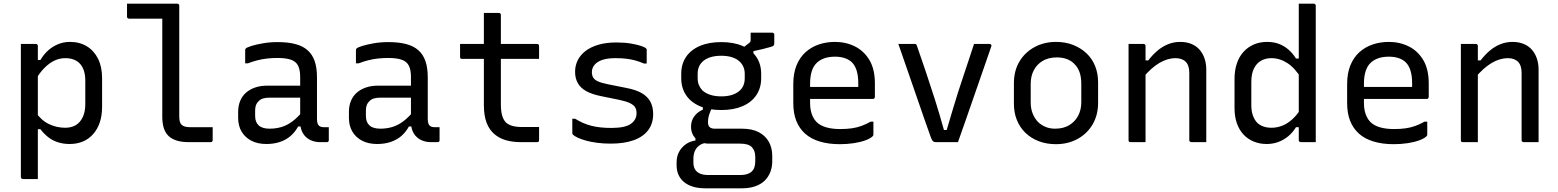

<svg xmlns="http://www.w3.org/2000/svg" viewBox="-20 -770 8440 1040"><path d="M93 -532Q108 -532 121 -532Q134 -532 147 -532Q160 -532 174 -532Q178 -532 180 -530.5Q182 -529 183.5 -527Q185 -525 185 -521Q185 -431 185 -341Q185 -251 185 -160.5Q185 -70 185 20Q185 110 185 200Q171 200 158 200Q145 200 132 200Q119 200 104 200Q101 200 98.5 198.5Q96 197 94.5 194.5Q93 192 93 189Q93 111 93 33.5Q93 -44 93 -121.5Q93 -199 93 -276.5Q93 -354 93 -431Q93 -457 93 -482Q93 -507 93 -532ZM359 -543Q411 -543 450 -519.5Q489 -496 511 -452Q533 -408 533 -347V-191Q533 -144 520.5 -107Q508 -70 484.5 -43.5Q461 -17 429 -3.5Q397 10 357 10Q324 10 295 1Q266 -8 242.5 -26Q219 -44 199 -70H171V-165Q202 -119 244 -98.5Q286 -78 333 -78Q367 -78 391 -92.5Q415 -107 428.5 -136Q442 -165 442 -205V-333Q442 -365 434 -388.5Q426 -412 411 -427Q397 -441 377.5 -448Q358 -455 333 -455Q304 -455 276.5 -442.5Q249 -430 222.5 -404Q196 -378 172 -337V-445H199Q218 -477 242 -498Q266 -519 295.5 -531Q325 -543 359 -543Z M668 -750Q695 -750 722.5 -750Q750 -750 777 -750Q804 -750 831 -750Q858 -750 885 -750Q912 -750 940 -750Q944 -750 946 -748.5Q948 -747 949.5 -745Q951 -743 951 -739Q951 -693 951 -633Q951 -573 951 -506.5Q951 -440 951 -374Q951 -308 951 -248Q951 -188 951 -142Q951 -124 953.5 -113Q956 -102 963 -95Q971 -87 983 -84Q995 -81 1012 -81Q1030 -81 1047.5 -81Q1065 -81 1082.5 -81Q1100 -81 1117 -81H1132Q1132 -64 1132 -46.5Q1132 -29 1132 -11Q1132 -7 1130.5 -5Q1129 -3 1127 -1.5Q1125 0 1121 0Q1110 0 1089.5 0Q1069 0 1046.5 0Q1024 0 1004 0Q965 0 937.5 -8.5Q910 -17 892.5 -34Q875 -51 867 -77Q859 -103 859 -138Q859 -178 859 -231.5Q859 -285 859 -344Q859 -403 859 -462.5Q859 -522 859 -575.5Q859 -629 859 -669H845Q818 -669 790 -669Q762 -669 734 -669Q706 -669 679 -669Q674 -669 671 -672Q668 -675 668 -680Q668 -697 668 -714.5Q668 -732 668 -750Z M1697 -351Q1697 -323 1697 -295Q1697 -267 1697 -238.5Q1697 -210 1697 -182Q1697 -154 1697 -126Q1697 -113 1699.5 -104Q1702 -95 1707 -90Q1712 -85 1719 -83Q1726 -81 1736 -81Q1738 -81 1740.5 -81Q1743 -81 1746 -81H1761Q1761 -63 1761 -46Q1761 -29 1761 -11Q1761 -5 1758 -2.5Q1755 0 1750 0Q1745 0 1734.5 0Q1724 0 1715 0Q1692 0 1672 -7Q1652 -14 1637 -28Q1622 -42 1614 -62.5Q1606 -83 1606 -111Q1606 -146 1606 -183.5Q1606 -221 1606 -256Q1606 -272 1606 -288Q1606 -304 1606 -320Q1606 -336 1606 -352Q1606 -392 1594.5 -414.5Q1583 -437 1556 -446.5Q1529 -456 1483 -456Q1454 -456 1427 -453Q1400 -450 1374.5 -443.5Q1349 -437 1323 -427H1308Q1308 -445 1308 -463Q1308 -481 1308 -499Q1308 -502 1309 -504Q1310 -506 1311 -507Q1316 -513 1341.5 -521Q1367 -529 1404.5 -535.5Q1442 -542 1483 -542Q1539 -542 1579.5 -531.5Q1620 -521 1646 -498Q1672 -475 1684.5 -439Q1697 -403 1697 -351ZM1362 -142Q1362 -108 1381.5 -90.5Q1401 -73 1440 -73Q1474 -73 1504.5 -82Q1535 -91 1564 -112.5Q1593 -134 1624 -172V-85H1595Q1578 -54 1553.5 -33Q1529 -12 1496 -1Q1463 10 1423 10Q1376 10 1342 -7.5Q1308 -25 1289 -56.5Q1270 -88 1270 -132V-164Q1270 -197 1281 -223.5Q1292 -250 1312.5 -268Q1333 -286 1362 -296Q1391 -306 1427 -306Q1462 -306 1494.5 -306Q1527 -306 1559 -306Q1591 -306 1624 -306Q1633 -306 1636.5 -295.5Q1640 -285 1641 -270Q1642 -255 1642 -241Q1605 -241 1573.5 -241Q1542 -241 1510 -241Q1478 -241 1440 -241Q1419 -241 1404.5 -236.5Q1390 -232 1380 -221Q1371 -213 1366.5 -200.5Q1362 -188 1362 -172Z M2297 -351Q2297 -323 2297 -295Q2297 -267 2297 -238.5Q2297 -210 2297 -182Q2297 -154 2297 -126Q2297 -113 2299.5 -104Q2302 -95 2307 -90Q2312 -85 2319 -83Q2326 -81 2336 -81Q2338 -81 2340.5 -81Q2343 -81 2346 -81H2361Q2361 -63 2361 -46Q2361 -29 2361 -11Q2361 -5 2358 -2.5Q2355 0 2350 0Q2345 0 2334.5 0Q2324 0 2315 0Q2292 0 2272 -7Q2252 -14 2237 -28Q2222 -42 2214 -62.5Q2206 -83 2206 -111Q2206 -146 2206 -183.5Q2206 -221 2206 -256Q2206 -272 2206 -288Q2206 -304 2206 -320Q2206 -336 2206 -352Q2206 -392 2194.5 -414.5Q2183 -437 2156 -446.5Q2129 -456 2083 -456Q2054 -456 2027 -453Q2000 -450 1974.5 -443.5Q1949 -437 1923 -427H1908Q1908 -445 1908 -463Q1908 -481 1908 -499Q1908 -502 1909 -504Q1910 -506 1911 -507Q1916 -513 1941.5 -521Q1967 -529 2004.5 -535.5Q2042 -542 2083 -542Q2139 -542 2179.5 -531.5Q2220 -521 2246 -498Q2272 -475 2284.5 -439Q2297 -403 2297 -351ZM1962 -142Q1962 -108 1981.5 -90.5Q2001 -73 2040 -73Q2074 -73 2104.5 -82Q2135 -91 2164 -112.5Q2193 -134 2224 -172V-85H2195Q2178 -54 2153.5 -33Q2129 -12 2096 -1Q2063 10 2023 10Q1976 10 1942 -7.5Q1908 -25 1889 -56.5Q1870 -88 1870 -132V-164Q1870 -197 1881 -223.5Q1892 -250 1912.5 -268Q1933 -286 1962 -296Q1991 -306 2027 -306Q2062 -306 2094.5 -306Q2127 -306 2159 -306Q2191 -306 2224 -306Q2233 -306 2236.5 -295.5Q2240 -285 2241 -270Q2242 -255 2242 -241Q2205 -241 2173.5 -241Q2142 -241 2110 -241Q2078 -241 2040 -241Q2019 -241 2004.5 -236.5Q1990 -232 1980 -221Q1971 -213 1966.5 -200.5Q1962 -188 1962 -172Z M2472 -532H2889Q2894 -532 2897 -529Q2900 -526 2900 -521Q2900 -509 2900 -497.5Q2900 -486 2900 -475Q2900 -464 2900 -451H2483Q2480 -451 2478 -451.5Q2476 -452 2474.5 -453.5Q2473 -455 2472.5 -457Q2472 -459 2472 -462Q2472 -475 2472 -486Q2472 -497 2472 -508.5Q2472 -520 2472 -532ZM2900 -82Q2900 -65 2900 -47Q2900 -29 2900 -11Q2900 -6 2897.5 -3Q2895 0 2889 0Q2886 0 2876 0Q2866 0 2852.5 0Q2839 0 2826 0Q2813 0 2802 0Q2758 0 2722 -10Q2686 -20 2658.5 -43Q2631 -66 2616 -104.5Q2601 -143 2601 -201Q2601 -251 2601 -301Q2601 -351 2601 -400.5Q2601 -450 2601 -500Q2601 -550 2601 -600Q2601 -625 2601 -650Q2601 -675 2601 -700Q2622 -700 2642 -700Q2662 -700 2682 -700Q2686 -700 2688 -698.5Q2690 -697 2691.5 -695Q2693 -693 2693 -689Q2693 -629 2693 -569Q2693 -509 2693 -448.5Q2693 -388 2693 -327.5Q2693 -267 2693 -207Q2693 -170 2699.5 -146Q2706 -122 2720 -107Q2734 -94 2755.5 -88Q2777 -82 2808 -82Q2821 -82 2834 -82Q2847 -82 2860 -82Q2873 -82 2886 -82Z M3291 -77Q3366 -77 3397 -99Q3428 -121 3428 -157Q3428 -176 3420.5 -188.5Q3413 -201 3393 -211Q3373 -221 3335 -229L3237 -249Q3187 -259 3156 -276Q3125 -293 3110 -319.5Q3095 -346 3095 -381Q3095 -415 3109.5 -444Q3124 -473 3152.5 -494.5Q3181 -516 3222.5 -528Q3264 -540 3319 -540Q3364 -540 3398.5 -534Q3433 -528 3454.5 -520.5Q3476 -513 3480 -507Q3482 -506 3482.5 -504.5Q3483 -503 3483 -502Q3483 -501 3483 -499Q3483 -480 3483 -462Q3483 -444 3483 -426H3468Q3442 -437 3419.5 -443Q3397 -449 3372 -452Q3347 -455 3314 -455Q3272 -455 3244 -446Q3216 -437 3201 -419.5Q3186 -402 3186 -379Q3186 -362 3193 -350Q3200 -338 3218.5 -329.5Q3237 -321 3271 -314L3371 -294Q3425 -284 3457 -265Q3489 -246 3503.5 -218Q3518 -190 3518 -152Q3518 -101 3491 -65Q3464 -29 3412.5 -10.5Q3361 8 3288 8Q3249 8 3214.5 3.5Q3180 -1 3153.5 -8.5Q3127 -16 3109 -24.5Q3091 -33 3083 -41Q3082 -43 3081 -44.5Q3080 -46 3080 -48Q3080 -68 3080 -88Q3080 -108 3080 -127H3095Q3116 -114 3137.5 -104.5Q3159 -95 3182 -89Q3205 -83 3232 -80Q3259 -77 3291 -77Z M3991 -501 4039 -538Q4044 -542 4045 -545.5Q4046 -549 4046 -555Q4046 -576 4046 -582Q4046 -588 4046 -593Q4070 -593 4104.5 -593Q4139 -593 4163 -593Q4168 -593 4171 -590Q4174 -587 4174 -582V-536Q4174 -527 4170.5 -523Q4167 -519 4153.5 -515.5Q4140 -512 4110 -504L4061 -493V-463ZM3887 -542Q3954 -542 4002.5 -521Q4051 -500 4077 -461.5Q4103 -423 4103 -370V-346Q4103 -294 4077 -255Q4051 -216 4002.5 -195Q3954 -174 3887 -174Q3819 -174 3770.5 -195Q3722 -216 3696 -255Q3670 -294 3670 -346V-370Q3670 -423 3696 -461.5Q3722 -500 3770.5 -521Q3819 -542 3887 -542ZM3887 -468Q3827 -468 3793 -442.5Q3759 -417 3759 -370V-346Q3759 -326 3765.5 -310Q3772 -294 3784 -281Q3801 -265 3827 -256.5Q3853 -248 3887 -248Q3946 -248 3980 -273.5Q4014 -299 4014 -346V-370Q4014 -390 4007.5 -406Q4001 -422 3988 -435Q3972 -451 3946.5 -459.5Q3921 -468 3887 -468ZM3787 -207 3841 -195Q3828 -170 3821.5 -149.5Q3815 -129 3815 -108Q3815 -89 3824.5 -81Q3834 -73 3851 -73H3998Q4054 -73 4090 -54Q4126 -35 4144.5 -2Q4163 31 4163 75V104Q4163 135 4152.5 162Q4142 189 4122 208.5Q4102 228 4071 239Q4040 250 3998 250H3801Q3762 250 3733 241Q3704 232 3684.5 215.5Q3665 199 3655 176.5Q3645 154 3645 126V109Q3645 78 3657.5 54Q3670 30 3692.5 13Q3715 -4 3747 -9V-39L3812 2Q3783 6 3766.5 19Q3750 32 3743 50Q3736 68 3736 88V112Q3736 131 3744 146Q3752 161 3770 169.5Q3788 178 3817 178H3990Q4005 178 4017 175.5Q4029 173 4038 168.5Q4047 164 4053 158Q4063 148 4067 133.5Q4071 119 4071 103V80Q4071 47 4053 27.5Q4035 8 3990 8H3818Q3793 8 3771 -3Q3749 -14 3736 -35Q3723 -56 3723 -84Q3723 -115 3740 -139Q3757 -163 3787 -176Z M4503 -543Q4562 -543 4611 -518.5Q4660 -494 4689.5 -444.5Q4719 -395 4719 -318V-245Q4719 -242 4717.5 -239.5Q4716 -237 4714 -235.5Q4712 -234 4708 -234H4449Q4432 -234 4415 -234Q4398 -234 4382 -234H4352L4339 -299H4629Q4629 -304 4629 -309Q4629 -314 4629 -319Q4629 -358 4620.5 -386.5Q4612 -415 4594 -433Q4578 -448 4555 -455.5Q4532 -463 4503 -463Q4438 -463 4403 -428.5Q4368 -394 4368 -316V-211Q4368 -189 4372 -170.5Q4376 -152 4383.5 -137Q4391 -122 4402 -110Q4422 -90 4454.5 -80.5Q4487 -71 4530 -71Q4566 -71 4594 -75Q4622 -79 4646.5 -88Q4671 -97 4696 -111H4711Q4711 -93 4711 -75Q4711 -57 4711 -40Q4711 -38 4710 -36Q4709 -34 4707 -32Q4695 -20 4668 -10Q4641 0 4605 5.5Q4569 11 4529 11Q4468 11 4420 -3.5Q4372 -18 4340.5 -46.5Q4309 -75 4293 -116Q4277 -157 4277 -211V-315Q4277 -373 4294.5 -416Q4312 -459 4343 -487Q4374 -515 4415 -529Q4456 -543 4503 -543Z M4936 -532Q4939 -532 4941 -531Q4943 -530 4944.5 -527.5Q4946 -525 4947 -521Q4971 -452 4995 -381Q5019 -310 5043.5 -233Q5068 -156 5093 -66H5108Q5124 -119 5138.5 -169Q5153 -219 5168 -265.5Q5183 -312 5198 -357Q5213 -402 5227.5 -445.5Q5242 -489 5256 -532Q5277 -532 5298 -532Q5319 -532 5340 -532Q5344 -532 5346.5 -530Q5349 -528 5350 -525Q5351 -522 5349 -517Q5327 -453 5304.5 -388.5Q5282 -324 5259.5 -259Q5237 -194 5214.5 -129.5Q5192 -65 5169 0Q5138 0 5107.5 0Q5077 0 5052 0Q5044 0 5038.5 -2Q5033 -4 5029 -11Q5025 -18 5020 -32Q5003 -78 4986.5 -126.5Q4970 -175 4952.5 -225Q4935 -275 4917.5 -326Q4900 -377 4882 -428.5Q4864 -480 4846 -532Q4869 -532 4891 -532Q4913 -532 4936 -532Z M5700 -543Q5751 -543 5793 -526.5Q5835 -510 5865.5 -481Q5896 -452 5912 -412Q5928 -372 5928 -324V-213Q5928 -147 5898.5 -96.5Q5869 -46 5817 -17.5Q5765 11 5700 11Q5649 11 5607 -5Q5565 -21 5534.5 -50.5Q5504 -80 5488 -120Q5472 -160 5472 -208V-319Q5472 -386 5501.5 -436Q5531 -486 5583 -514.5Q5635 -543 5700 -543ZM5705 -459Q5659 -459 5627.5 -440Q5596 -421 5579.5 -389Q5563 -357 5563 -316V-215Q5563 -182 5573.5 -155.5Q5584 -129 5602 -110Q5619 -93 5642.5 -83Q5666 -73 5695 -73Q5741 -73 5772.5 -92.5Q5804 -112 5820.5 -144Q5837 -176 5837 -216V-317Q5837 -352 5827.5 -379Q5818 -406 5799 -424Q5783 -441 5759 -450Q5735 -459 5705 -459Z M6514 0Q6492 0 6473.5 0Q6455 0 6433 0Q6430 0 6427.5 -1.5Q6425 -3 6423.5 -5Q6422 -7 6422 -11Q6422 -72 6422 -132.5Q6422 -193 6422 -253.5Q6422 -314 6422 -375Q6422 -416 6402.5 -435.5Q6383 -455 6347 -455Q6326 -455 6304 -448.5Q6282 -442 6260 -429Q6238 -416 6215.5 -396Q6193 -376 6170 -348V-443H6200Q6223 -473 6249.5 -495.5Q6276 -518 6307 -530.5Q6338 -543 6373 -543Q6407 -543 6433.5 -532Q6460 -521 6477.5 -501Q6495 -481 6504.5 -453.5Q6514 -426 6514 -393Q6514 -345 6514 -297Q6514 -249 6514 -200.5Q6514 -152 6514 -103Q6514 -77 6514 -51.5Q6514 -26 6514 0ZM6185 0Q6171 0 6158 0Q6145 0 6132 0Q6119 0 6104 0Q6101 0 6099 -0.5Q6097 -1 6095.5 -2.5Q6094 -4 6093.5 -6Q6093 -8 6093 -11Q6093 -64 6093 -117Q6093 -170 6093 -222Q6093 -274 6093 -327Q6093 -380 6093 -433Q6093 -465 6093 -490.5Q6093 -516 6093 -532Q6109 -532 6122.5 -532Q6136 -532 6148.5 -532Q6161 -532 6174 -532Q6178 -532 6180 -530.5Q6182 -529 6183.5 -527Q6185 -525 6185 -521Q6185 -435 6185 -348Q6185 -261 6185 -174Q6185 -87 6185 0Z M6843 -543Q6879 -543 6907 -532.5Q6935 -522 6958.5 -502Q6982 -482 7000 -453H7030V-344Q6994 -402 6953 -428.5Q6912 -455 6867 -455Q6834 -455 6809.5 -440.5Q6785 -426 6771.5 -397.5Q6758 -369 6758 -327V-200Q6758 -168 6766.5 -144.5Q6775 -121 6789 -106Q6803 -92 6823 -85Q6843 -78 6867 -78Q6896 -78 6924 -88.5Q6952 -99 6979 -123Q7006 -147 7030 -186V-81H7000Q6982 -52 6958 -32Q6934 -12 6904.5 -1Q6875 10 6841 10Q6803 10 6770.5 -3.5Q6738 -17 6715 -42Q6692 -67 6679.5 -103Q6667 -139 6667 -185V-342Q6667 -389 6679.5 -426Q6692 -463 6715.5 -489Q6739 -515 6771.5 -529Q6804 -543 6843 -543ZM7096 -750Q7100 -750 7102 -748.5Q7104 -747 7105.5 -745Q7107 -743 7107 -739Q7107 -662 7107 -582Q7107 -502 7107 -423Q7107 -344 7107 -267.5Q7107 -191 7107 -120Q7107 -86 7107 -55.5Q7107 -25 7107 0Q7097 0 7086.5 0Q7076 0 7066 0Q7056 0 7046 0Q7036 0 7026 0Q7023 0 7020.5 -1.5Q7018 -3 7016.5 -5Q7015 -7 7015 -11Q7015 -91 7015 -171Q7015 -251 7015 -330.5Q7015 -410 7015 -490Q7015 -570 7015 -650Q7015 -674 7015 -699Q7015 -724 7015 -750Q7025 -750 7035 -750Q7045 -750 7055 -750Q7065 -750 7075.5 -750Q7086 -750 7096 -750Z M7503 -543Q7562 -543 7611 -518.5Q7660 -494 7689.5 -444.5Q7719 -395 7719 -318V-245Q7719 -242 7717.5 -239.5Q7716 -237 7714 -235.5Q7712 -234 7708 -234H7449Q7432 -234 7415 -234Q7398 -234 7382 -234H7352L7339 -299H7629Q7629 -304 7629 -309Q7629 -314 7629 -319Q7629 -358 7620.5 -386.5Q7612 -415 7594 -433Q7578 -448 7555 -455.5Q7532 -463 7503 -463Q7438 -463 7403 -428.5Q7368 -394 7368 -316V-211Q7368 -189 7372 -170.5Q7376 -152 7383.5 -137Q7391 -122 7402 -110Q7422 -90 7454.5 -80.5Q7487 -71 7530 -71Q7566 -71 7594 -75Q7622 -79 7646.5 -88Q7671 -97 7696 -111H7711Q7711 -93 7711 -75Q7711 -57 7711 -40Q7711 -38 7710 -36Q7709 -34 7707 -32Q7695 -20 7668 -10Q7641 0 7605 5.5Q7569 11 7529 11Q7468 11 7420 -3.5Q7372 -18 7340.5 -46.5Q7309 -75 7293 -116Q7277 -157 7277 -211V-315Q7277 -373 7294.5 -416Q7312 -459 7343 -487Q7374 -515 7415 -529Q7456 -543 7503 -543Z M8314 0Q8292 0 8273.5 0Q8255 0 8233 0Q8230 0 8227.5 -1.5Q8225 -3 8223.5 -5Q8222 -7 8222 -11Q8222 -72 8222 -132.5Q8222 -193 8222 -253.5Q8222 -314 8222 -375Q8222 -416 8202.5 -435.5Q8183 -455 8147 -455Q8126 -455 8104 -448.5Q8082 -442 8060 -429Q8038 -416 8015.5 -396Q7993 -376 7970 -348V-443H8000Q8023 -473 8049.5 -495.5Q8076 -518 8107 -530.5Q8138 -543 8173 -543Q8207 -543 8233.5 -532Q8260 -521 8277.5 -501Q8295 -481 8304.5 -453.5Q8314 -426 8314 -393Q8314 -345 8314 -297Q8314 -249 8314 -200.5Q8314 -152 8314 -103Q8314 -77 8314 -51.5Q8314 -26 8314 0ZM7985 0Q7971 0 7958 0Q7945 0 7932 0Q7919 0 7904 0Q7901 0 7899 -0.5Q7897 -1 7895.5 -2.5Q7894 -4 7893.5 -6Q7893 -8 7893 -11Q7893 -64 7893 -117Q7893 -170 7893 -222Q7893 -274 7893 -327Q7893 -380 7893 -433Q7893 -465 7893 -490.5Q7893 -516 7893 -532Q7909 -532 7922.5 -532Q7936 -532 7948.5 -532Q7961 -532 7974 -532Q7978 -532 7980 -530.5Q7982 -529 7983.5 -527Q7985 -525 7985 -521Q7985 -435 7985 -348Q7985 -261 7985 -174Q7985 -87 7985 0Z"/></svg>

Font: RecMonoLinear Nerd Font Mono
Style: Regular
Weight: 400
Monospace: yes
Version: Version 1.085; ttfautohint (v1.8.4.7-5d5b);Nerd Fonts 3.2.1